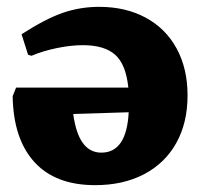

<svg xmlns="http://www.w3.org/2000/svg" viewBox="-20 -529 592 561"><path d="M528 -250Q528 -170 495 -111Q462 -52 401 -20Q340 12 258 12Q142 12 80.5 -55.5Q19 -123 17 -248L27 -273H355Q348 -341 316.5 -369Q285 -397 222 -397Q187 -397 146 -388.5Q105 -380 72 -366L62 -369L43 -429Q113 -474 163.5 -491.5Q214 -509 270 -509Q347 -509 405.5 -477.5Q464 -446 496 -387.5Q528 -329 528 -250ZM356 -201 194 -196Q209 -83 276 -83Q350 -83 356 -201Z"/></svg>

Font: Alegreya SC ExtraBold
Style: Regular
Weight: 800
Designer: Juan Pablo del Peral
Foundry: Huerta Tipografica
Version: Version 2.007; ttfautohint (v1.6)